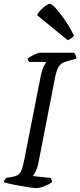

<svg xmlns="http://www.w3.org/2000/svg" viewBox="-28 -978 417 998"><path d="M159 0Q152 0 135.5 -2.5Q119 -5 97.5 -8.5Q76 -12 54.5 -16Q33 -20 16.5 -24Q0 -28 -8 -31Q-6 -39 -2 -45.5Q2 -52 6 -54L34 -58Q54 -62 65.5 -69Q77 -76 84.5 -95.5Q92 -115 99 -152L183 -579Q192 -621 201.5 -637Q211 -653 214 -656H124Q121 -659 119 -663Q117 -667 116 -674Q123 -680 136 -687Q149 -694 162 -699Q175 -704 180 -704H357Q361 -700 365 -692Q369 -684 369 -673L322 -660Q290 -652 278 -633Q266 -614 258 -574L171 -128Q166 -104 157.5 -87Q149 -70 142 -63L236 -53Q238 -50 240 -44Q242 -38 242 -31Q226 -19 201.5 -9.5Q177 0 159 0ZM324 -769 165 -899Q171 -913 184 -926.5Q197 -940 210.5 -949Q224 -958 231 -958Q240 -958 260 -937Q280 -916 306 -878.5Q332 -841 357 -792Q353 -788 344 -780.5Q335 -773 324 -769Z"/></svg>

Font: Texturina Medium 12pt Light
Style: Italic
Weight: 300
Italic angle: -11°
Version: Version 1.002